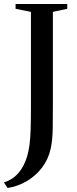

<svg xmlns="http://www.w3.org/2000/svg" viewBox="-64 -763 388 962"><path d="M-44.5 151Q-16.5 142.5 6 125Q28.5 107.5 45.2 80.8Q62 54 72.5 18.5Q80 -8 84 -38.8Q88 -69.5 89.5 -114.5Q91 -159.5 91 -227.5V-703.5L14 -719V-743H273V-719L201 -703.5V-253.5Q201 -184.5 200.2 -122.8Q199.5 -61 190 -18Q178 36 146.2 77.2Q114.5 118.5 69.8 144.8Q25 171 -26 179Z"/></svg>

Font: Merriweather 120pt
Style: Regular
Weight: 400
Version: Version 2.100